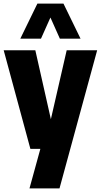

<svg xmlns="http://www.w3.org/2000/svg" viewBox="-24 -828 560 1068"><path d="M145 0 -3.5 -548.5H172.5L259 -165L347 -548.5H516.5L307 220H140L200.5 0ZM89 -613 184 -808H329L424 -613H309L256.5 -730.5L204 -613Z"/></svg>

Font: Encode Sans Condensed Condensed ExtraBold
Style: Regular
Weight: 800
Width: 3
Designer: Multiple Designers
Foundry: Impallari Type
Version: Version 3.000; ttfautohint (v1.8.3) -l 8 -r 50 -G 200 -x 14 